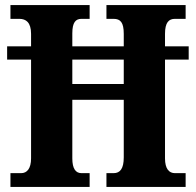

<svg xmlns="http://www.w3.org/2000/svg" viewBox="-20 -734 769 754"><path d="M21 0H332V-54H300C277 -54 264 -72 264 -112V-342H466V-116C466 -72 452 -54 426 -54H398V0H709V-54H667C644 -54 628 -71 628 -112V-500H721V-552H628V-601C628 -646 643 -660 667 -660H709V-714H398V-660H426C453 -660 466 -646 466 -601V-552H264V-603C264 -646 277 -660 300 -660H332V-714H21V-660H56C82 -660 102 -646 102 -601V-552H8V-500H102V-112C102 -72 86 -54 63 -54H21ZM264 -404V-500H466V-404Z"/></svg>

Font: Noto Serif Condensed ExtraBold
Style: Regular
Weight: 800
Width: 3
Designer: Monotype Design Team
Foundry: Monotype Imaging Inc.
Version: Version 2.013